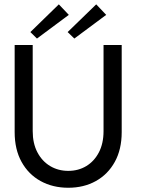

<svg xmlns="http://www.w3.org/2000/svg" viewBox="-20 -872 662 904"><path d="M467.5 -660H553V-250Q553 -168.5 520.5 -109.8Q488 -51 431.2 -19.5Q374.5 12 301.5 12Q228.5 12 171.2 -19.5Q114 -51 81.5 -109.8Q49 -168.5 49 -250V-660H134V-254.5Q134 -197 156 -155Q178 -113 216 -90.2Q254 -67.5 301.5 -67.5Q349 -67.5 386.5 -90.2Q424 -113 445.8 -155Q467.5 -197 467.5 -254.5ZM154 -690.5 123 -721 257 -851.5 304 -802ZM330 -690.5 298.5 -721 433 -851.5 480 -802Z"/></svg>

Font: League Spartan Thin
Style: Regular
Weight: 400
Version: Version 2.002